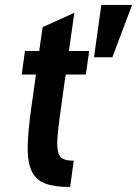

<svg xmlns="http://www.w3.org/2000/svg" viewBox="-20 -750 557 780"><path d="M81.4 -542.7 68.3 -447.1H126.1L107.4 -314.4Q93.7 -217.7 92.5 -155.2Q91.3 -92.7 108.3 -56Q125.3 -19.3 162.9 -4.8Q200.4 9.7 265 9.7L279.6 -97.3Q250.6 -97.3 235.4 -104.9Q220.1 -112.4 215.2 -136.1Q210.3 -159.9 214.4 -203.4Q218.4 -246.9 228.7 -318.7L246.7 -447.1H328.6L342.4 -542.7H259.9L282 -698L153.1 -639.7L139.3 -542.7ZM361.9 -517.3H436.4L516.7 -730H391.7Z"/></svg>

Font: Secuela ExtLt
Style: Italic
Weight: 200
Italic angle: -8°
Designer: Fernando Haro
Foundry: deFharo
Version: Version 1.704